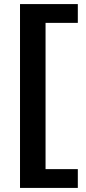

<svg xmlns="http://www.w3.org/2000/svg" viewBox="-20 -820 421 940"><path d="M361 -800V-708H203V8H361V100H78V-800Z"/></svg>

Font: Pathway Extreme 28pt SemiBold
Style: Regular
Weight: 600
Designer: Eduardo Rodriguez Tunni
Foundry: Eduardo Rodriguez Tunni
Version: Version 1.001;gftools[0.9.26]